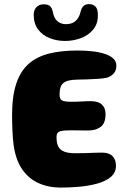

<svg xmlns="http://www.w3.org/2000/svg" viewBox="-20 -868 620 914"><path d="M269.5 25Q210.5 25 163 3.5Q115.5 -18 84.8 -63.2Q54 -108.5 44.5 -180Q42.5 -195.5 41.2 -211.8Q40 -228 39.2 -245.8Q38.5 -263.5 38 -281.8Q37.5 -300 37.5 -320Q37.5 -411 57.8 -470.8Q78 -530.5 117.2 -564.8Q156.5 -599 214.5 -613.2Q272.5 -627.5 347.5 -627.5Q385.5 -627.5 419.5 -623.8Q453.5 -620 479.2 -611.5Q505 -603 519.5 -589.2Q534 -575.5 534 -555.5Q534 -532 521 -517.8Q508 -503.5 488.5 -498Q472.5 -494.5 448.2 -492.8Q424 -491 397.5 -490.2Q371 -489.5 348 -489Q323 -488.5 306.8 -484.5Q290.5 -480.5 281 -472.2Q271.5 -464 267.5 -450.5Q263.5 -437 263.5 -418.5Q263.5 -406.5 267.2 -398.5Q271 -390.5 282.5 -387Q294 -383.5 317 -383.5Q328.5 -383.5 340.5 -383.8Q352.5 -384 364.8 -384.8Q377 -385.5 388.8 -386Q400.5 -386.5 411 -386.5Q447.5 -386.5 465 -370.2Q482.5 -354 482.5 -325Q482.5 -281 459.2 -264Q436 -247 403 -247H378Q365.5 -247 353.5 -247.2Q341.5 -247.5 330.5 -247.5H311Q285.5 -247.5 272 -244.5Q258.5 -241.5 253.8 -234.8Q249 -228 249 -216Q249 -200.5 251.5 -187.8Q254 -175 260 -166Q266 -157 276.2 -150.8Q286.5 -144.5 301.8 -141.5Q317 -138.5 339 -138.5Q362 -138.5 386 -139.2Q410 -140 431 -140.8Q452 -141.5 465.5 -141.5Q499 -141.5 515.5 -125Q532 -108.5 532 -78Q532 -46 507.2 -25.5Q482.5 -5 442.8 6Q403 17 357 21Q311 25 269.5 25ZM290 -673Q250.5 -673 216.5 -686.5Q182.5 -700 161.5 -727.5Q140.5 -755 140.5 -798Q140.5 -820.5 153.5 -834Q166.5 -847.5 187.5 -847.5Q211.5 -847.5 220.2 -836.8Q229 -826 232 -809Q237 -781 253.5 -767Q270 -753 293 -753Q312.5 -753 326.5 -759.5Q340.5 -766 350 -779.8Q359.5 -793.5 364.5 -815.5Q369 -833 379.2 -840.8Q389.5 -848.5 404 -848.5Q421.5 -848.5 433.8 -837.5Q446 -826.5 446 -795Q446 -753.5 422.8 -726.2Q399.5 -699 363.8 -686Q328 -673 290 -673Z"/></svg>

Font: Gluten Thin
Style: Bold
Weight: 700
Version: Version 1.300